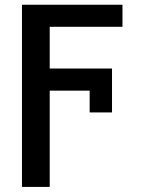

<svg xmlns="http://www.w3.org/2000/svg" viewBox="-20 -565 592 789"><path d="M440.3 -283.4V-103H348.4V-192.5H184.3V203.1H70.3V-545.5H483.3V-454.9H184.3V-283.4Z"/></svg>

Font: Inter Zeller Medium
Style: Regular
Weight: 500
Designer: Rasmus Andersson; Joe Bland
Foundry: zeller
Version: Version 3.015;git-dec3a8cb1